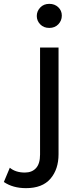

<svg xmlns="http://www.w3.org/2000/svg" viewBox="-112 -777 416 997"><path d="M23 200Q-45 200 -92 168L-61 94Q-31 119 17 119Q54 119 75 96Q96 73 96 26V-530H192V24Q192 102 150 151Q108 200 23 200ZM144 -632Q115 -632 97 -650.5Q79 -669 79 -694Q79 -719 97 -738Q115 -757 144 -757Q172 -757 190.5 -739.5Q209 -722 209 -696Q209 -670 191 -651Q173 -632 144 -632Z"/></svg>

Font: Argentum Novus
Style: Regular
Weight: 400
Designer: Julieta Ulanovsky
Foundry: Julieta Ulanovsky
Version: Version 7.20;July 27, 2021;FontCreator 13.0.0.2683 64-bit